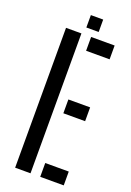

<svg xmlns="http://www.w3.org/2000/svg" viewBox="-170 -971 706 1032"><g transform="rotate(20 183.0 -455.0)"><path d="M59.5 0V-800H147.5V0ZM203 0V-79H337.5V0ZM203 -363.5V-442.5H327.5V-363.5ZM203 -721V-800H337.5V-721ZM161.5 -839V-910H232V-839Z"/></g></svg>

Font: Big Shoulders Stencil Text Thin Medium
Style: Regular
Weight: 500
Version: Version 2.001